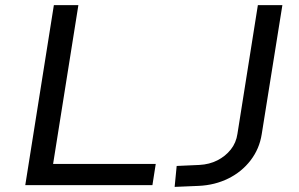

<svg xmlns="http://www.w3.org/2000/svg" viewBox="-20 -725 1172 752"><path d="M79 0 191 -705H287L188 -83H590L577 0ZM664 7 672 -75 761 -79Q800 -81 831.5 -97Q863 -113 884 -139.5Q905 -166 910 -201L990 -705H1086L1005 -199Q996 -142 961.5 -97Q927 -52 874.5 -26Q822 0 759 3Z"/></svg>

Font: Nunito Sans 7pt SemiExpanded
Style: Italic
Weight: 400
Width: 6
Italic angle: -9°
Designer: Vernon Adams
Foundry: Vernon Adams
Version: Version 3.101;gftools[0.9.27]